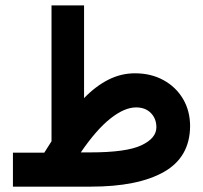

<svg xmlns="http://www.w3.org/2000/svg" viewBox="-20 -697 758 717"><path d="M145.5 -127Q152.3 -138.2 159.2 -148.7Q166 -159.2 172.4 -169.4V-676.8H293.9V-330.6Q337.4 -375.5 384.8 -399.4Q432.1 -423.3 483.9 -423.3Q543.9 -423.3 590.6 -397.7Q637.2 -372.1 663.6 -327.4Q689.9 -282.7 689.9 -225.6Q689 -109.9 592 -54.9Q495.1 0 318.8 0H28.3V-127ZM316.9 -127.9Q451.7 -127.9 507.8 -154.3Q564 -180.7 564 -221.7Q564 -253.9 543.5 -274.9Q522.9 -295.9 488.3 -295.9Q444.8 -295.9 392.6 -254.6Q340.3 -213.4 281.7 -127.9Z"/></svg>

Font: Vazir WOL
Style: Bold-WOL
Weight: 700
Designer: Saber Rastikerdar
Foundry: Saber Rastikerdar
Version: Version 30.0.0